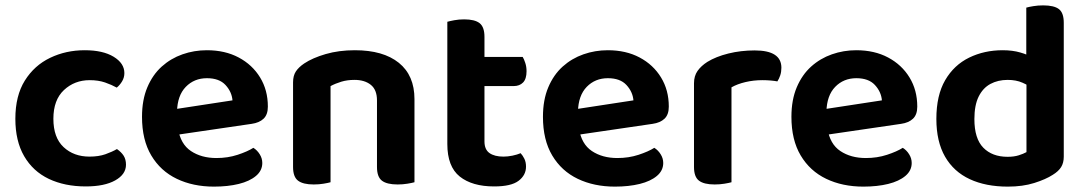

<svg xmlns="http://www.w3.org/2000/svg" viewBox="-20 -679 4038 714"><path d="M313.4 -380.9Q257.3 -380.9 217.9 -344.2Q178.5 -307.4 178.5 -237.3Q178.5 -167.4 216.4 -132Q254.3 -96.6 312.8 -96.6Q346.8 -96.6 371.9 -105.4Q396.9 -114.3 414.9 -124.7Q431.2 -113.4 439.9 -99.8Q448.5 -86.1 448.5 -66.5Q448.5 -30.6 408.3 -8.1Q368.2 14.3 298.9 14.3Q220.7 14.3 161.5 -13.8Q102.4 -42 69.8 -98.3Q37.1 -154.6 37.1 -237.3Q37.1 -322.9 72.4 -379.4Q107.7 -435.8 166.5 -464Q225.3 -492.2 294.9 -492.2Q362.9 -492.2 402.7 -467.9Q442.5 -443.6 442.5 -407.3Q442.5 -390.7 434.2 -376.8Q425.9 -362.8 414.2 -353.2Q395.5 -363.6 370.7 -372.3Q345.8 -380.9 313.4 -380.9Z M594.8 -171.4 589.5 -266.8 844.6 -305.8Q841.9 -337.7 818.5 -363Q795.1 -388.2 749.6 -388.2Q702.1 -388.2 670.8 -355.9Q639.6 -323.6 638.3 -263.7L642.2 -200.8Q651.2 -143.3 690.1 -117.3Q729 -91.3 784.9 -91.3Q826.9 -91.3 863.5 -103.3Q900.2 -115.3 922.2 -129.3Q936.5 -120.4 945.9 -105.2Q955.4 -90.1 955.4 -72.9Q955.4 -44.6 931.9 -24.8Q908.4 -5 868 5Q827.5 15 775.6 15Q698 15 637.5 -14Q577 -43 542.6 -100.8Q508.1 -158.6 508.1 -244.6Q508.1 -307.5 527.9 -354.3Q547.7 -401.1 581.5 -431.5Q615.3 -461.8 658.6 -477Q701.9 -492.2 749.3 -492.2Q816.9 -492.2 867.6 -465.2Q918.4 -438.2 947.2 -391Q976.1 -343.9 976.1 -282.5Q976.1 -252.6 960.1 -237.5Q944.2 -222.4 915.6 -218.4Z M1521.3 -310.3V-214.9H1381.9V-305.6Q1381.9 -345.1 1359 -363.5Q1336.1 -381.9 1298.2 -381.9Q1271.4 -381.9 1249.3 -375.2Q1227.3 -368.5 1209.2 -358.8V-214.9H1069.8V-372.7Q1069.8 -397.6 1080.3 -413.4Q1090.8 -429.2 1111.1 -442.9Q1142.4 -463.8 1191.3 -478Q1240.3 -492.2 1299.6 -492.2Q1405.1 -492.2 1463.2 -445.4Q1521.3 -398.6 1521.3 -310.3ZM1069.8 -262H1209.2V-1.3Q1200.3 1.3 1183.3 4.1Q1166.4 7 1146.5 7Q1107 7 1088.4 -7.1Q1069.8 -21.2 1069.8 -58.1ZM1381.9 -262H1521.3V-1.3Q1512.3 1.3 1495.2 4.1Q1478.1 7 1458.6 7Q1418.7 7 1400.3 -7.1Q1381.9 -21.2 1381.9 -58.1Z M1643.5 -264H1781.6V-153.1Q1781.6 -123 1800.3 -109.8Q1819 -96.6 1852.4 -96.6Q1868.1 -96.6 1885.8 -100.2Q1903.5 -103.9 1916.1 -109.3Q1924.1 -100.7 1930.1 -88.4Q1936.1 -76.1 1936.1 -59.4Q1936.1 -27.5 1908.4 -6.6Q1880.8 14.3 1817.6 14.3Q1735.8 14.3 1689.6 -22.6Q1643.5 -59.6 1643.5 -143.4ZM1730 -358.9V-467.2H1923.8Q1928.8 -459.2 1933.4 -444.9Q1938.1 -430.7 1938.1 -414.1Q1938.1 -385.5 1925.1 -372.2Q1912.2 -358.9 1890.2 -358.9ZM1781.6 -238H1643.5V-598Q1652.4 -600.6 1669.5 -603.8Q1686.6 -607 1705.9 -607Q1745.4 -607 1763.5 -592.9Q1781.6 -578.7 1781.6 -541.9Z M2085.8 -171.4 2080.5 -266.8 2335.6 -305.8Q2332.9 -337.7 2309.5 -363Q2286.1 -388.2 2240.6 -388.2Q2193.1 -388.2 2161.8 -355.9Q2130.6 -323.6 2129.3 -263.7L2133.2 -200.8Q2142.2 -143.3 2181.1 -117.3Q2220 -91.3 2275.9 -91.3Q2317.9 -91.3 2354.5 -103.3Q2391.2 -115.3 2413.2 -129.3Q2427.5 -120.4 2436.9 -105.2Q2446.4 -90.1 2446.4 -72.9Q2446.4 -44.6 2422.9 -24.8Q2399.4 -5 2359 5Q2318.5 15 2266.6 15Q2189 15 2128.5 -14Q2068 -43 2033.6 -100.8Q1999.1 -158.6 1999.1 -244.6Q1999.1 -307.5 2018.9 -354.3Q2038.7 -401.1 2072.5 -431.5Q2106.3 -461.8 2149.6 -477Q2192.9 -492.2 2240.3 -492.2Q2307.9 -492.2 2358.6 -465.2Q2409.4 -438.2 2438.2 -391Q2467.1 -343.9 2467.1 -282.5Q2467.1 -252.6 2451.1 -237.5Q2435.2 -222.4 2406.6 -218.4Z M2700.2 -354.2V-225.3H2560.8V-369.3Q2560.8 -396.3 2573.9 -415.1Q2587.1 -433.9 2610.4 -448.8Q2642.3 -468.5 2688.6 -480Q2734.9 -491.5 2786.6 -491.5Q2885.8 -491.5 2885.8 -427.1Q2885.8 -411.8 2881.5 -398.7Q2877.1 -385.6 2870.8 -376.3Q2860.8 -378.3 2846.1 -379.6Q2831.5 -380.9 2814.8 -380.9Q2782.7 -380.9 2752.3 -373.8Q2721.9 -366.6 2700.2 -354.2ZM2560.8 -264 2700.2 -259.9V-1.3Q2691.3 1.3 2674.3 4.1Q2657.4 7 2637.5 7Q2598 7 2579.4 -7.1Q2560.8 -21.2 2560.8 -58.1Z M3009.8 -171.4 3004.5 -266.8 3259.6 -305.8Q3256.9 -337.7 3233.5 -363Q3210.1 -388.2 3164.6 -388.2Q3117.1 -388.2 3085.8 -355.9Q3054.6 -323.6 3053.3 -263.7L3057.2 -200.8Q3066.2 -143.3 3105.1 -117.3Q3144 -91.3 3199.9 -91.3Q3241.9 -91.3 3278.5 -103.3Q3315.2 -115.3 3337.2 -129.3Q3351.5 -120.4 3360.9 -105.2Q3370.4 -90.1 3370.4 -72.9Q3370.4 -44.6 3346.9 -24.8Q3323.4 -5 3283 5Q3242.5 15 3190.6 15Q3113 15 3052.5 -14Q2992 -43 2957.6 -100.8Q2923.1 -158.6 2923.1 -244.6Q2923.1 -307.5 2942.9 -354.3Q2962.7 -401.1 2996.5 -431.5Q3030.3 -461.8 3073.6 -477Q3116.9 -492.2 3164.3 -492.2Q3231.9 -492.2 3282.6 -465.2Q3333.4 -438.2 3362.2 -391Q3391.1 -343.9 3391.1 -282.5Q3391.1 -252.6 3375.1 -237.5Q3359.2 -222.4 3330.6 -218.4Z M3797.2 -113.3V-419L3935.9 -419.3V-96.5Q3935.9 -73.5 3926.1 -57.7Q3916.3 -41.9 3895 -28.9Q3869 -12 3826.1 1.5Q3783.2 15 3727.9 15Q3646 15 3586.4 -12.7Q3526.8 -40.3 3494.4 -96.4Q3462.1 -152.6 3462.1 -236.9Q3462.1 -324.6 3494.9 -380.9Q3527.7 -437.2 3584 -464.7Q3640.3 -492.2 3708.9 -492.2Q3745.3 -492.2 3774.3 -483.8Q3803.4 -475.4 3821.4 -464.1V-347.8Q3806.4 -360.9 3782.5 -371.4Q3758.6 -381.9 3727.5 -381.9Q3691.1 -381.9 3663 -366.8Q3635 -351.6 3619.2 -319.5Q3603.5 -287.4 3603.5 -236.2Q3603.5 -163.7 3636.6 -129.8Q3669.7 -95.9 3726.9 -95.9Q3750.7 -95.9 3768.2 -101.4Q3785.8 -106.9 3797.2 -113.3ZM3935.9 -391.4 3796.5 -391V-650.6Q3805.5 -653.3 3822.6 -656.1Q3839.7 -659 3859.3 -659Q3899.7 -659 3917.8 -645.2Q3935.9 -631.4 3935.9 -593.9Z"/></svg>

Font: Baloo Tamma 2
Style: Regular
Weight: 400
Designer: Divya Kowshik, Shuchita Grover and Ek Type
Foundry: Ek Type
Version: Version 1.700